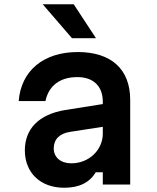

<svg xmlns="http://www.w3.org/2000/svg" viewBox="-20 -869 740 904"><path d="M432 -689 327 -849H181L319 -689ZM68 -393H194C209 -465 262 -506 344 -506C420 -506 464 -463 464 -390V-379L287 -351C165 -331 97 -264 97 -161C97 -56 170 15 282 15C354 15 402 -10 431 -58H464V0H593V-399C593 -543 504 -624 346 -624C185 -624 79 -536 68 -393ZM233 -170C233 -212 259 -240 309 -248L464 -272V-240C464 -162 398 -100 316 -100C266 -100 233 -128 233 -170Z"/></svg>

Font: Martian Mono Std Md
Style: Regular
Weight: 500
Monospace: yes
Designer: Roman Shamin
Foundry: Evil Martians
Version: Version 1.000